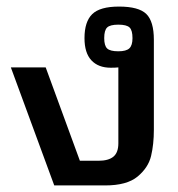

<svg xmlns="http://www.w3.org/2000/svg" viewBox="-20 -564 541 584"><path d="M13 -359H119L223 -75H279Q310 -75 325 -87.5Q340 -100 340 -128V-359Q331 -358 317 -358Q279 -358 258 -380.5Q237 -403 237 -448Q237 -498 260.5 -521Q284 -544 342 -544Q402 -544 425 -521.5Q448 -499 448 -443V-169Q448 -125 439.5 -89.5Q431 -54 398.5 -27Q366 0 300 0H145ZM383 -448Q383 -472 374 -480.5Q365 -489 340 -489Q315 -489 306 -480.5Q297 -472 297 -448Q297 -425 306 -416.5Q315 -408 340 -408Q364 -408 373.5 -417Q383 -426 383 -448Z"/></svg>

Font: Pridi
Style: Regular
Weight: 400
Designer: Katatrad Team
Foundry: CadsonDemak
Version: Version 1.001